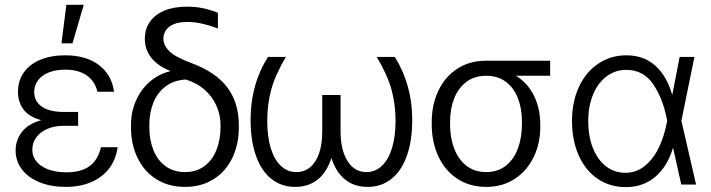

<svg xmlns="http://www.w3.org/2000/svg" viewBox="-20 -767 2957 798"><path d="M151.4 -267.6Q99.6 -281.7 77.1 -312.7Q54.7 -343.8 54.7 -384.8Q54.7 -431.6 79.1 -466.1Q103.5 -500.5 147.9 -518.8Q192.4 -537.1 251 -537.1Q336.9 -537.1 390.4 -497.3Q443.8 -457.5 454.1 -385.7H384.8Q375 -429.2 340.6 -453.4Q306.2 -477.5 251 -477.5Q212.4 -477.5 183.3 -466.1Q154.3 -454.6 138.4 -433.8Q122.6 -413.1 122.1 -385.7Q122.1 -346.2 153.6 -324Q185.1 -301.8 244.1 -301.8H304.7V-244.1H244.1Q206.1 -244.1 176.5 -231.2Q147 -218.3 130.6 -195.8Q114.3 -173.3 114.3 -144.5Q114.3 -116.7 131.8 -95.5Q149.4 -74.2 181.4 -62.5Q213.4 -50.8 255.9 -50.8Q317.9 -50.8 353 -77.1Q388.2 -103.5 399.4 -155.3H468.8Q462.4 -105.5 434.6 -68.1Q406.7 -30.8 360.1 -10.5Q313.5 9.8 252.9 9.8Q191.9 9.8 144.8 -9.3Q97.7 -28.3 71.3 -62.7Q44.9 -97.2 44.9 -141.6Q44.9 -184.1 70.6 -218Q96.2 -252 151.4 -267.6ZM255.9 -747.1H328.1L281.2 -586.9H235.4Z M756.8 -739.3Q792.5 -739.3 823.2 -732.9Q854 -726.6 885.7 -713.9V-648.4Q857.9 -659.7 824.5 -667.7Q791 -675.8 758.8 -675.8Q710.9 -675.8 685.1 -657Q659.2 -638.2 659.2 -605.5Q659.2 -578.1 684.3 -553.7Q709.5 -529.3 775.4 -504.9Q877 -467.3 924.8 -403.6Q972.7 -339.8 972.7 -246.1V-238.3Q972.7 -167 945.6 -110.6Q918.5 -54.2 867.7 -22.2Q816.9 9.8 749 9.8Q680.7 9.8 629.9 -22.2Q579.1 -54.2 551.8 -110.6Q524.4 -167 524.4 -238.3V-246.1Q524.4 -302.2 545.4 -349.4Q566.4 -396.5 603.3 -428Q640.1 -459.5 686.5 -470.7V-472.7Q635.7 -493.2 608.9 -526.9Q582 -560.5 582 -605.5Q582 -646.5 603 -676.5Q624 -706.5 663.3 -722.9Q702.6 -739.3 756.8 -739.3ZM749 -51.8Q795.9 -51.8 829.1 -76.2Q862.3 -100.6 879.4 -143.1Q896.5 -185.5 896.5 -239.3V-247.1Q896.5 -289.6 879.4 -327.9Q862.3 -366.2 829.6 -394.8Q796.9 -423.3 752 -436.5Q702.6 -433.6 668.7 -408.2Q634.8 -382.8 617.7 -341.1Q600.6 -299.3 600.6 -247.1V-239.3Q600.6 -185.5 617.7 -143.1Q634.8 -100.6 668.2 -76.2Q701.7 -51.8 749 -51.8Z M1090.8 -264.6Q1090.8 -198.7 1105.5 -150.9Q1120.1 -103 1147.5 -77.4Q1174.8 -51.8 1211.9 -51.8Q1244.6 -51.8 1268.8 -71.8Q1293 -91.8 1306.2 -129.6Q1319.3 -167.5 1319.3 -220.7V-372.1H1395.5V-220.7Q1395.5 -168 1408.9 -129.9Q1422.4 -91.8 1446.5 -71.8Q1470.7 -51.8 1502.9 -51.8Q1539.6 -51.8 1566.9 -77.4Q1594.2 -103 1609.1 -151.1Q1624 -199.2 1624 -264.6Q1624 -334.5 1606.9 -395.5Q1589.8 -456.5 1545.9 -530.3H1621.1Q1693.4 -413.6 1693.4 -269.5Q1693.4 -182.6 1671.1 -119.9Q1648.9 -57.1 1607.2 -23.7Q1565.4 9.8 1507.8 9.8Q1452.1 9.8 1414.1 -21Q1376 -51.8 1357.4 -110.4Q1338.9 -51.8 1300.8 -21Q1262.7 9.8 1207 9.8Q1149.4 9.8 1107.7 -23.7Q1065.9 -57.1 1043.7 -119.9Q1021.5 -182.6 1021.5 -269.5Q1021.5 -416 1093.8 -530.3H1168Q1124.5 -456.5 1107.7 -395.5Q1090.8 -334.5 1090.8 -264.6Z M2000 -514.6H2266.6V-452.1H2124.5Q2173.3 -421.9 2199.5 -368.9Q2225.6 -315.9 2225.6 -247.1V-239.3Q2225.6 -171.4 2198.2 -114.5Q2170.9 -57.6 2119.9 -23.9Q2068.8 9.8 2001 9.8Q1932.6 9.8 1881.1 -23.9Q1829.6 -57.6 1802 -116.9Q1774.4 -176.3 1774.4 -251V-259.8Q1774.4 -332 1802 -390.1Q1829.6 -448.2 1880.6 -481.4Q1931.6 -514.6 2000 -514.6ZM2001 -51.8Q2048.8 -51.8 2082.3 -78.1Q2115.7 -104.5 2132.6 -150.1Q2149.4 -195.8 2149.4 -252.9V-260.7Q2149.4 -314.9 2132.8 -358.2Q2116.2 -401.4 2082.8 -426.8Q2049.3 -452.1 2001 -452.1Q1952.1 -452.1 1918.5 -426.8Q1884.8 -401.4 1867.7 -357.9Q1850.6 -314.5 1850.6 -259.8V-251Q1850.6 -194.8 1867.7 -149.7Q1884.8 -104.5 1918.7 -78.1Q1952.6 -51.8 2001 -51.8Z M2357.4 -264.6Q2357.4 -343.8 2386.2 -405.8Q2415 -467.8 2466.6 -502.4Q2518.1 -537.1 2583 -537.1Q2655.8 -537.1 2703.6 -494.1Q2751.5 -451.2 2773.4 -374H2774.4L2804.7 -530.3H2866.2L2812 -265.1L2873 0H2811.5L2777.3 -153.3Q2753.4 -73.7 2702.9 -31.5Q2652.3 10.7 2581.1 10.7Q2514.2 10.7 2463.4 -24.2Q2412.6 -59.1 2385 -121.6Q2357.4 -184.1 2357.4 -264.6ZM2579.1 -48.8Q2625.5 -48.8 2661.1 -78.4Q2696.8 -107.9 2718.8 -154.8Q2740.7 -201.7 2751 -254.9L2752.9 -265.1L2751 -274.4Q2734.9 -357.9 2694.6 -417.2Q2654.3 -476.6 2583 -476.6Q2537.1 -476.6 2501.2 -449.7Q2465.3 -422.9 2445.1 -374.3Q2424.8 -325.7 2424.8 -263.7Q2424.8 -201.7 2443.8 -152.8Q2462.9 -104 2498 -76.4Q2533.2 -48.8 2579.1 -48.8Z"/></svg>

Font: Pretendard JP Light
Style: Regular
Weight: 300
Designer: Base glyphs from Inter by Rasmus Andersson; Hangeul glyphs from Noto Sans CJK(Source Han Sans) by Jang Soo-young and Kan
Foundry: Kil Hyung-jin
Version: Version 1.309